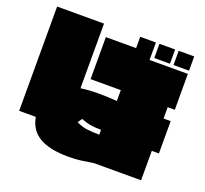

<svg xmlns="http://www.w3.org/2000/svg" viewBox="-134 -896 1189 1116"><g transform="rotate(20 460.0 -338.0)"><path d="M394 61Q279 61 215.5 23.5Q152 -14 139 -92H36V-737H326V-337Q371 -344 426 -344.5Q481 -345 550 -340V-407H363V-667H550V-737H647V-629H884V-407H840V-337H884V-137H840V45H550Q526 48 507.5 51Q489 54 472 56.5Q455 59 436.5 60Q418 61 394 61ZM884 -649H788V-737H884ZM766 -649H669V-737H766ZM396 -173 378 -146Q413 -129 446 -125Q479 -121 521 -121V-151Q480 -151 453 -156Q426 -161 396 -173Z"/></g></svg>

Font: ChangwonDangamAsac Bold
Style: Regular
Weight: 700
Designer: Choi Chi-young, Lee Youngbeen, Kim Jungjin, Yoon Jihee, Han Dohee
Foundry: YoonDesign Inc.
Version: Version 1.010;Build 20210623